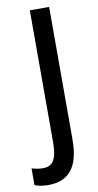

<svg xmlns="http://www.w3.org/2000/svg" viewBox="-158 -757 512 999"><g transform="rotate(-10 98.0 -258.0)"><path d="M13 198C116 198 178 140 178 -13V-714H76V-16C76 80 48 107 3 107C-20 107 -40 103 -58 97V186C-38 194 -14 198 13 198Z"/></g></svg>

Font: Noto Sans Gujarati UI Condensed Medium
Style: Regular
Weight: 500
Width: 3
Designer: Jelle Bosma - Monotype Design Team, Universal Thirst
Foundry: Monotype Imaging Inc.
Version: Version 2.106